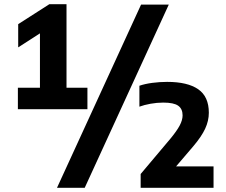

<svg xmlns="http://www.w3.org/2000/svg" viewBox="-20 -830 1080 918"><path d="M65.5 -308V-410.5H171V-670.5L67 -603.5V-714.5L216 -810H298V-410.5H398V-308ZM252.5 68 654.5 -808H787L385 68ZM652.5 68V2L794 -166Q825.5 -204 839.2 -230Q853 -256 853 -278.5Q853 -309.5 832 -324.5Q811 -339.5 760.5 -339.5Q730.5 -339.5 700 -334Q669.5 -328.5 646.5 -320V-420Q672.5 -429 708 -433.8Q743.5 -438.5 779 -438.5Q877 -438.5 927.8 -403.2Q978.5 -368 978.5 -291Q978.5 -252.5 961 -214.8Q943.5 -177 904 -130.5L822 -34.5H1001V68Z"/></svg>

Font: Encode Sans
Style: Bold
Weight: 700
Designer: Multiple Designers
Foundry: Impallari Type
Version: Version 3.002; ttfautohint (v1.8.3) -l 8 -r 50 -G 200 -x 14 